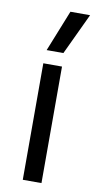

<svg xmlns="http://www.w3.org/2000/svg" viewBox="-83 -742 388 779"><g transform="rotate(10 111.5 -352.5)"><path d="M142 -705H223L143 -535H74ZM70 -480H147V0H70Z"/></g></svg>

Font: Prompt Light
Style: Regular
Weight: 300
Designer: Katatrad Team
Foundry: CadsonDemak
Version: Version 1.001